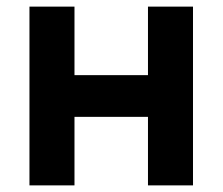

<svg xmlns="http://www.w3.org/2000/svg" viewBox="-20 -560 673 580"><path d="M69 0V-540H205V-333H427V-540H563V0H427V-207H205V0Z"/></svg>

Font: Vela Sans ExtBd
Style: Regular
Weight: 800
Designer: Principal design: Mikhail Sharanda - project Manrope.
Design modification: Ravid Balaliev
Foundry: Mikhail Sharanda
Version: Version 1.001